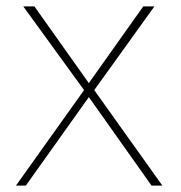

<svg xmlns="http://www.w3.org/2000/svg" viewBox="-20 -583 568 603"><path d="M30 0 244 -300 53 -563H88L259 -322L430 -563H465L276 -300L490 0H456L259 -278L61 0Z"/></svg>

Font: Darker Grotesque Light Light
Style: Regular
Weight: 300
Version: Version 1.000;gftools[0.9.28]